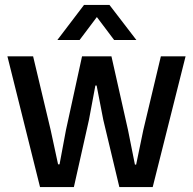

<svg xmlns="http://www.w3.org/2000/svg" viewBox="-20 -757 781 777"><path d="M142 0 10 -529H114L185 -231L215 -92H221L247 -231L312 -529H431L498 -231L526 -91H531L560 -231L631 -529H731L598 0H463L398 -272L371 -411H366L340 -272L279 0ZM212 -595 320 -737H423L532 -595H442L372 -688L302 -595Z"/></svg>

Font: Mona Sans Medium
Style: Regular
Weight: 500
Designer: Deni Anggara
Foundry: GitHub
Version: Version 2.000;Glyphs 3.2.3 (3260)